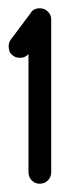

<svg xmlns="http://www.w3.org/2000/svg" viewBox="-20 -746 144 465"><path d="M104 -329Q104 -317 96 -309Q88 -301 76 -301Q65 -301 57 -309Q49 -317 49 -329V-615Q41 -606 29 -606Q24 -606 20 -607Q16 -608 12 -611Q6 -615 3.5 -620.5Q1 -626 1 -634Q1 -643 6 -650L54 -714Q57 -720 63 -723Q69 -726 76 -726Q88 -726 96 -718Q104 -710 104 -699Z"/></svg>

Font: VDS
Style: Regular
Weight: 400
Designer: artmaker
Foundry: artmaker
Version: Version 1.000 2009 initial release